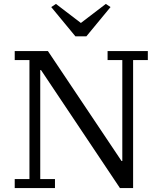

<svg xmlns="http://www.w3.org/2000/svg" viewBox="-20 -958 818 978"><path d="M55 -46H130V-652H55V-698H224L599 -138H603V-652H528V-698H733V-652H658V0H591L189 -601H185V-46H260V0H55ZM241 -922 265 -938 392 -841 519 -938 543 -922 420 -773H364Z"/></svg>

Font: IBM Plex Serif
Style: Regular
Weight: 400
Designer: Mike Abbink, Paul van der Laan, Pieter van Rosmalen
Foundry: Bold Monday
Version: Version 3.001